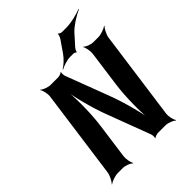

<svg xmlns="http://www.w3.org/2000/svg" viewBox="-261 -1074 1243 1243"><g transform="rotate(-45 360.5 -452.5)"><path d="M601 -50 685 -661C688 -685 707 -722 721 -735L719 -737C704 -725 665 -711 641 -711H595C571 -711 537 -725 528 -737L526 -735C534 -722 542 -685 539 -661L506 -420C490 -306 490 -159 502 -76L507 -78C495 -160 460 -296 422 -394L311 -687C308 -695 306 -716 310 -722L308 -724C304 -718 282 -711 273 -711H204C180 -711 145 -725 134 -737L132 -735C142 -722 151 -685 148 -661L64 -50C61 -26 42 11 28 24L29 26C44 14 83 0 107 0H154C178 0 212 14 221 26L224 24C216 11 208 -26 211 -50L244 -290C260 -404 259 -551 247 -634L243 -633C255 -550 289 -413 327 -316L437 -24C440 -16 442 5 438 11L440 13C444 7 466 0 475 0H544C568 0 603 14 614 26L617 24C607 11 598 -26 601 -50ZM459 -878 404 -798C385 -770 352 -740 331 -728V-724C352 -736 392 -750 421 -750H451C456 -750 469 -745 470 -741L474 -742C473 -747 481 -762 485 -767L554 -844C588 -879 646 -913 680 -928L679 -931C645 -917 581 -901 540 -901H497C490 -901 474 -908 472 -913L470 -912C472 -906 464 -885 459 -878Z"/></g></svg>

Font: Asimov
Style: EdgeNarIt
Weight: 500
Designer: Google
Version: Version 2.000980: 2014